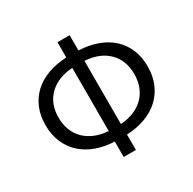

<svg xmlns="http://www.w3.org/2000/svg" viewBox="-169 -934 1141 1133"><g transform="rotate(-30 401.5 -367.0)"><path d="M443 -153Q493 -156 533 -172.5Q573 -189 601 -217Q629 -245 644 -283.5Q659 -322 659 -369Q659 -463 601 -520Q543 -577 443 -583ZM360 -583Q260 -577 201.5 -520Q143 -463 143 -369Q143 -322 158 -283.5Q173 -245 201.5 -217Q230 -189 270 -172.5Q310 -156 360 -153ZM443 -654Q512 -651 569 -630.5Q626 -610 666 -573.5Q706 -537 728 -485.5Q750 -434 750 -369Q750 -304 728 -252Q706 -200 666 -163Q626 -126 569 -105Q512 -84 443 -81V24H360V-81Q291 -84 234.5 -105Q178 -126 138 -163Q98 -200 76 -252Q54 -304 54 -369Q54 -434 76 -485.5Q98 -537 138 -573.5Q178 -610 234.5 -630.5Q291 -651 360 -654V-758H443Z"/></g></svg>

Font: SpoqaHanSansJP-Regular
Style: Regular
Weight: 400
Designer: [Source Han Sans]
Ryoko NISHIZUKA  (kana & ideographs); Paul D. Hunt (Latin, Greek & Cyrillic); Wenlong ZHANG  (bopomofo
Foundry: Spoqa (http://bi.spoqa.com)
Version: Version 1.002.20150607